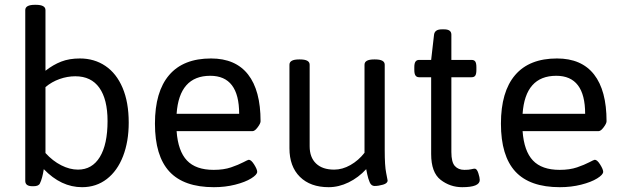

<svg xmlns="http://www.w3.org/2000/svg" viewBox="-20 -772 2586 798"><path d="M162 -69Q156 -30 146 -10Q141 2 119 2H115Q85 2 85 -20V-730Q85 -752 125 -752H129Q169 -752 169 -730V-478Q201 -503 234.5 -516Q268 -529 312 -529Q372 -529 418 -498Q464 -467 489.5 -407Q515 -347 515 -262Q515 -184 491.5 -123Q468 -62 424 -28Q380 6 321 6Q234 6 162 -69ZM427 -269Q427 -359 393 -407Q359 -455 293 -455Q260 -455 227.5 -443.5Q195 -432 169 -410V-136Q199 -103 234.5 -85Q270 -67 304 -67Q363 -67 395 -119.5Q427 -172 427 -269Z M624 -258Q624 -391 683 -460Q742 -529 857 -529Q959 -529 1011 -462.5Q1063 -396 1063 -268Q1063 -259 1051 -243Q1039 -227 1030 -227H714Q720 -144 757 -105Q794 -66 868 -66Q910 -66 940.5 -76.5Q971 -87 991 -97.5Q1011 -108 1014 -108Q1024 -108 1036.5 -88Q1049 -68 1049 -58Q1049 -46 1024 -30.5Q999 -15 957.5 -4.5Q916 6 869 6Q744 6 684 -59Q624 -124 624 -258ZM974 -299Q974 -457 854 -457Q725 -457 714 -299Z M1183 -156V-503Q1183 -525 1223 -525H1227Q1267 -525 1267 -503V-164Q1267 -118 1293.5 -92.5Q1320 -67 1369 -67Q1403 -67 1436.5 -86Q1470 -105 1495 -137V-503Q1495 -525 1535 -525H1539Q1579 -525 1579 -503V-148Q1579 -82 1585 -53.5Q1591 -25 1591 -22Q1591 -10 1572 -4.5Q1553 1 1537 1Q1523 1 1516.5 -14.5Q1510 -30 1506.5 -47Q1503 -64 1502 -69Q1470 -34 1429 -14Q1388 6 1346 6Q1270 6 1226.5 -37Q1183 -80 1183 -156Z M1772 -132V-451H1722Q1712 -451 1707 -458Q1702 -465 1702 -481V-493Q1702 -509 1707 -516Q1712 -523 1722 -523H1772L1784 -628Q1787 -650 1816 -650H1826Q1856 -650 1856 -628V-523H1940Q1951 -523 1955.5 -516Q1960 -509 1960 -493V-481Q1960 -465 1955.5 -458Q1951 -451 1940 -451H1856V-140Q1856 -98 1870.5 -82Q1885 -66 1910 -66Q1929 -66 1938.5 -68.5Q1948 -71 1953 -71Q1962 -71 1968 -52.5Q1974 -34 1974 -24Q1974 6 1901 6Q1851 6 1811.5 -24.5Q1772 -55 1772 -132Z M2062 -258Q2062 -391 2121 -460Q2180 -529 2295 -529Q2397 -529 2449 -462.5Q2501 -396 2501 -268Q2501 -259 2489 -243Q2477 -227 2468 -227H2152Q2158 -144 2195 -105Q2232 -66 2306 -66Q2348 -66 2378.5 -76.5Q2409 -87 2429 -97.5Q2449 -108 2452 -108Q2462 -108 2474.5 -88Q2487 -68 2487 -58Q2487 -46 2462 -30.5Q2437 -15 2395.5 -4.5Q2354 6 2307 6Q2182 6 2122 -59Q2062 -124 2062 -258ZM2412 -299Q2412 -457 2292 -457Q2163 -457 2152 -299Z"/></svg>

Font: Asap-Regular
Style: Regular
Weight: 400
Designer: Pablo Cosgaya
Foundry: Omnibus-Type
Version: Version 2.000; ttfautohint (v1.8)